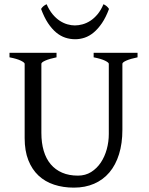

<svg xmlns="http://www.w3.org/2000/svg" viewBox="-20 -862 694 897"><path d="M622.6 -594.2Q589.4 -587.4 570.6 -579.1Q551.8 -570.8 551.8 -564V-255.9Q551.8 -191.9 536.1 -141.6Q520.5 -91.3 491.2 -56.6Q461.9 -22 419.9 -3.7Q377.9 14.6 325.2 14.6Q274.9 14.6 232.7 0.7Q190.4 -13.2 159.9 -41.7Q129.4 -70.3 112.3 -113.8Q95.2 -157.2 95.2 -216.8V-564Q95.2 -569.8 77.4 -578.6Q59.6 -587.4 24.4 -594.2V-615.2H244.1V-594.2Q210.9 -587.4 192.1 -579.1Q173.3 -570.8 173.3 -564V-241.2Q173.3 -194.3 184.3 -157.2Q195.3 -120.1 217 -94.5Q238.8 -68.8 270.5 -55.2Q302.2 -41.5 344.2 -41.5Q378.9 -41.5 405.8 -58.3Q432.6 -75.2 450.9 -102.5Q469.2 -129.9 478.8 -164.8Q488.3 -199.7 488.3 -235.8V-564Q488.3 -569.8 470.5 -578.6Q452.6 -587.4 417.5 -594.2V-615.2H622.6ZM489.3 -820.3Q474.6 -780.8 456.3 -753.9Q438 -727.1 417.7 -710.2Q397.5 -693.4 375.5 -686Q353.5 -678.7 331.5 -678.7Q307.6 -678.7 285.2 -686Q262.7 -693.4 242.4 -710.2Q222.2 -727.1 204.3 -753.9Q186.5 -780.8 171.9 -820.3Q177.7 -829.1 183.6 -833.7Q189.5 -838.4 197.8 -842.3Q210 -814.5 225.8 -795.4Q241.7 -776.4 259.3 -764.9Q276.9 -753.4 295.2 -748.3Q313.5 -743.2 329.6 -743.2Q346.7 -743.2 365.5 -748.3Q384.3 -753.4 402.1 -764.9Q419.9 -776.4 435.8 -795.4Q451.7 -814.5 463.4 -842.3Q471.7 -838.4 477.5 -833.7Q483.4 -829.1 489.3 -820.3Z"/></svg>

Font: Gentium Plus Eur
Style: Regular
Weight: 400
Designer: J. Victor Gaultney, Annie Olsen, Iska Routamaa, Becca Hirsbrunner
Foundry: SIL International
Version: Version 5.000